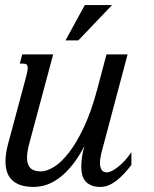

<svg xmlns="http://www.w3.org/2000/svg" viewBox="-20 -736 617 767"><path d="M192.4 -518.6 97.7 -165.5Q87.9 -130.4 87.9 -106.4Q87.9 -78.6 101.1 -64.9Q114.3 -51.3 143.6 -51.3Q166.5 -51.3 195.8 -69.3Q225.1 -87.4 255.6 -126.7Q286.1 -166 315.4 -228.3Q344.7 -290.5 368.2 -378.4L405.3 -518.6H489.7L393.6 -157.2Q391.6 -150.4 389.2 -141.4Q386.7 -132.3 384.5 -122.8Q382.3 -113.3 380.9 -103.3Q379.4 -93.3 379.4 -84.5Q379.4 -68.8 385.5 -58.1Q391.6 -47.4 408.2 -47.4Q414.6 -47.4 425.5 -52.5Q436.5 -57.6 450 -67.9Q463.4 -78.1 477.5 -93.3Q491.7 -108.4 504.9 -128.4V-77.1Q490.2 -58.1 475.3 -42Q460.4 -25.9 445.1 -14.2Q429.7 -2.4 413.8 4.2Q397.9 10.7 381.3 10.7Q359.4 10.7 344.5 4.4Q329.6 -2 320.8 -12.7Q312 -23.4 308.3 -38.1Q304.7 -52.7 304.7 -68.8Q304.7 -89.8 308.1 -111.6Q311.5 -133.3 317.4 -152.8Q293.9 -107.9 269 -76.9Q244.1 -45.9 218.3 -26.4Q192.4 -6.8 166.3 2Q140.1 10.7 114.3 10.7Q84.5 10.7 63.2 3.7Q42 -3.4 28.3 -16.6Q14.6 -29.8 8.3 -48.6Q2 -67.4 2 -90.8Q2 -124 12.7 -162.6L85.4 -433.6Q87.9 -443.8 89.4 -451.4Q90.8 -459 90.8 -464.4Q90.8 -474.6 86.2 -478.3Q81.5 -481.9 72.8 -481.9H59.1L68.8 -518.6ZM318.8 -715.8H427.7L293 -574.7H241.7Z"/></svg>

Font: Arian Grqi
Style: Italic
Weight: 400
Italic angle: -15°
Designer: Ruben Hakobyan (Tarumian)
Foundry: Ruben Hakobyan (Tarumian)
Version: Version 1.002